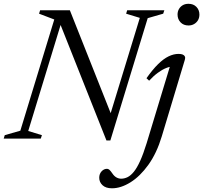

<svg xmlns="http://www.w3.org/2000/svg" viewBox="-36 -729 1070 1010"><path d="M553.5 -115.5 536.5 -102 699.5 -635 627.5 -657 633 -675H828.5L822.5 -657L741 -633.5L544.5 10H524L271.5 -626L289 -618L112.5 -40L184.5 -18L178.5 0H-16.5L-11 -18L71 -41.5L249.5 -626.5L169.5 -657L175 -675H331.5ZM898 -652.5Q898 -668.5 905.2 -681.2Q912.5 -694 925.2 -701.5Q938 -709 955.5 -709Q981.5 -709 997.2 -692.8Q1013 -676.5 1013 -652.5Q1013 -636 1005.8 -623.2Q998.5 -610.5 985.5 -602.8Q972.5 -595 955.5 -595Q929.5 -595 913.8 -611.5Q898 -628 898 -652.5ZM815 -11.5Q788.5 76.5 744.8 137.5Q701 198.5 650.5 230Q600 261.5 553 261.5Q520.5 261.5 503.2 245.2Q486 229 486 206Q486 186 498.2 172.5Q510.5 159 527 159Q533.5 159 539.8 164.5Q546 170 555.5 184Q565 198 576.8 204.5Q588.5 211 601.5 211Q618.5 211 635.2 202.8Q652 194.5 668.5 174Q685 153.5 701.5 117Q718 80.5 735.5 24L861 -390L874.5 -379Q859 -379.5 838.2 -371.2Q817.5 -363 794.5 -346.2Q771.5 -329.5 748.5 -304.5L734.5 -317.5Q767 -363.5 795.5 -391.5Q824 -419.5 850.8 -432.5Q877.5 -445.5 903.5 -445.5Q917 -445.5 925.2 -442Q933.5 -438.5 936.5 -431.8Q939.5 -425 936.5 -415Z"/></svg>

Font: Newsreader 24pt
Style: Italic
Weight: 400
Italic angle: -17°
Designer: Hugues Gentile
Foundry: Production Type
Version: Version 1.003